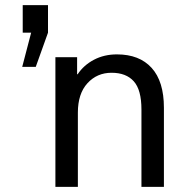

<svg xmlns="http://www.w3.org/2000/svg" viewBox="-20 -732 734 752"><path d="M120 -470H67L102 -604H69V-712H168V-604ZM622 -310V0H534V-303Q534 -380 504 -413.5Q474 -447 417 -447Q360 -447 322.5 -406Q285 -365 285 -291V0H197V-508H282V-441H284Q308 -477 348 -498Q388 -519 438 -519Q526 -519 574 -466Q622 -413 622 -310Z"/></svg>

Font: CST
Style: Regular
Weight: 400
Version: Version 1.00